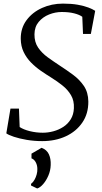

<svg xmlns="http://www.w3.org/2000/svg" viewBox="-20 -771 563 1064"><path d="M214 11Q169 11 128 4Q87 -3 57 -13Q27 -23 15 -32L38 -169H85L89 -67Q110 -53 145.2 -44.2Q180.5 -35.5 217 -35.5Q246.5 -35.5 276 -43.5Q305.5 -51.5 330.8 -67.8Q356 -84 372 -110Q388 -136 389.5 -171Q391.5 -213 373.5 -243.5Q355.5 -274 326.2 -297.2Q297 -320.5 264 -341Q235.5 -358.5 206 -379Q176.5 -399.5 151.5 -425Q126.5 -450.5 111 -482.8Q95.5 -515 95 -556Q94.5 -615 126.8 -658.8Q159 -702.5 212.5 -726.8Q266 -751 329 -751Q375.5 -751 410.8 -744.8Q446 -738.5 470 -729.2Q494 -720 507.5 -711L483.5 -583H440L436 -678Q420.5 -689.5 391.2 -697Q362 -704.5 322 -704.5Q286.5 -704.5 252 -690.8Q217.5 -677 194.5 -649.8Q171.5 -622.5 171 -581Q170.5 -537.5 191.5 -507Q212.5 -476.5 244.8 -453.2Q277 -430 310.5 -408Q347.5 -384 384 -357.2Q420.5 -330.5 444.8 -294.8Q469 -259 469.5 -208Q470 -141 436.2 -91.8Q402.5 -42.5 344.8 -15.8Q287 11 214 11ZM152 257V248Q163.5 239 171.2 225.2Q179 211.5 183.2 195.8Q187.5 180 187 165.5Q187 145 178.2 128.5Q169.5 112 154.5 106.5V80.5L210.5 48Q239.5 59 251 84.2Q262.5 109.5 261 143.5Q260 174.5 248 202.2Q236 230 219.2 249.2Q202.5 268.5 186 273.5Z"/></svg>

Font: Merriweather 20pt Light
Style: Italic
Weight: 300
Italic angle: -7.8°
Version: Version 2.101